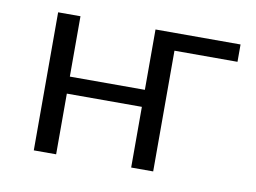

<svg xmlns="http://www.w3.org/2000/svg" viewBox="-54 -490 757 567"><g transform="rotate(10 324.5 -207.0)"><path d="M78 -414H145V-233H370V-414H625V-362H436V0H370V-182H145V0H78Z"/></g></svg>

Font: LXGW Bright GB
Style: Regular
Weight: 400
Designer: Christian Thalmann (Catharsis Fonts)
Foundry: LXGW / Christian Thalmann (Catharsis Fonts) / Fontworks Inc.
Version: Version 5.510